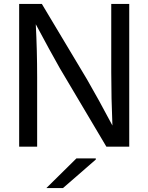

<svg xmlns="http://www.w3.org/2000/svg" viewBox="-20 -750 759 982"><path d="M641 -730V0H524L286 -401Q236 -489 163 -626Q170 -493 170 -355V0H78V-730H194L425 -344Q483 -244 555 -108Q549 -247 549 -382V-730ZM217 212 371 60H470V66L302 212Z"/></svg>

Font: Nacelle
Style: Regular
Weight: 400
Designer: Sora Sagano
Foundry: Sora Sagano
Version: Version 1.000;FEAKit 1.0